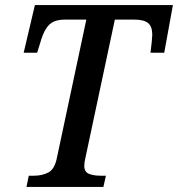

<svg xmlns="http://www.w3.org/2000/svg" viewBox="-20 -734 699 754"><path d="M84 0 93 -44H114Q145 -44 169.5 -56.5Q194 -69 203 -112L319 -657H235Q194 -657 174 -637.5Q154 -618 142 -579L126 -527H73L117 -714H659L625 -527H571L576 -570Q576 -577 577 -584.5Q578 -592 578 -597Q578 -630 561.5 -643.5Q545 -657 508 -657H431L315 -112Q311 -96 311 -82Q311 -59 329 -51.5Q347 -44 375 -44H396L386 0Z"/></svg>

Font: Noto Serif SemiCondensed Medium
Style: Italic
Weight: 500
Width: 4
Italic angle: -12°
Designer: Monotype Design Team
Foundry: Monotype Imaging Inc.
Version: Version 2.013